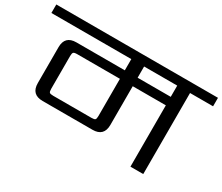

<svg xmlns="http://www.w3.org/2000/svg" viewBox="-128 -888 1338 1155"><g transform="rotate(30 541.5 -311.0)"><path d="M854 -485V-563H624V-485ZM535 -168V-426H238Q218 -426 212.5 -420Q207 -414 207 -395V-168Q207 -148 212.5 -142.5Q218 -137 238 -137H504Q524 -137 529.5 -142.5Q535 -148 535 -168ZM1103 -622V-563H943V0H854V-426H624V-157Q624 -78 545 -78H199Q120 -78 120 -157V-406Q120 -485 199 -485H535V-563H-20V-622Z"/></g></svg>

Font: Sarpanch
Style: Regular
Weight: 400
Designer: Manushi Parikh (Devanagari and Latin), Jyotish Sonowal (Devanagari)
Foundry: Indian Type Foundry
Version: Version 2.004;PS 1.0;hotconv 1.0.78;makeotf.lib2.5.61930; tt